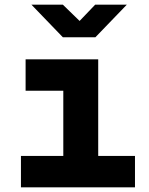

<svg xmlns="http://www.w3.org/2000/svg" viewBox="-20 -805 640 825"><path d="M250 -645H390L525 -785H389L322 -715L250 -785H115ZM70 0H560V-135H402V-550H90V-415H252V-135H70Z"/></svg>

Font: JetBrains Mono ExtraBold
Style: Regular
Weight: 800
Monospace: yes
Designer: Philipp Nurullin, Konstantin Bulenkov
Foundry: JetBrains
Version: Version 2.305